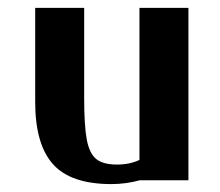

<svg xmlns="http://www.w3.org/2000/svg" viewBox="-20 -460 561 490"><path d="M335.9 -51.8V-439.9H460.9V0H336.9Q301.3 9.8 264.2 9.8Q160.6 9.8 115.2 -41Q69.8 -91.8 69.8 -200.2V-439.9H194.8V-211.9Q194.8 -139.2 201.4 -104Q208 -68.8 225.3 -54.4Q242.7 -40 278.8 -40Q310.5 -40 335.9 -51.8Z"/></svg>

Font: Pfennig
Style: Bold
Weight: 700
Version: Version 20120410 ; ttfautohint (v0.8)